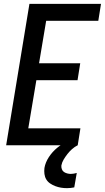

<svg xmlns="http://www.w3.org/2000/svg" viewBox="-20 -755 545 998"><path d="M12 0 133 -735H505L491 -647H220L183 -426H397L383 -338H169L127 -88H398L384 0ZM328 223Q312 223 297 220.5Q282 218 267.5 212.5Q253 207 240.5 198.5Q228 190 220.5 177.5Q213 165 211 149.5Q209 134 211 118Q216 89 234 61.5Q252 34 277 13.5Q302 -7 331 -20.5Q360 -34 390 -40L384 0Q368 8 355 19.5Q342 31 331 45Q320 59 311 74Q302 89 299 105Q298 115 301.5 124.5Q305 134 312.5 139Q320 144 329.5 146.5Q339 149 348 149Q356 149 363.5 147.5Q371 146 379 144L366 219Q356 221 347 222Q338 223 328 223Z"/></svg>

Font: Iosevka Semibold Oblique
Style: Regular
Weight: 600
Italic angle: -9°
Monospace: yes
Designer: Belleve Invis
Foundry: Belleve Invis
Version: Version 32.5.0; ttfautohint (v1.8.4)